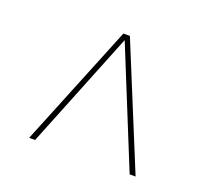

<svg xmlns="http://www.w3.org/2000/svg" viewBox="-86 -822 731 668"><g transform="rotate(20 279.5 -487.5)"><path d="M81 -261H103L277 -694L453 -261H475L289 -714H265Z"/></g></svg>

Font: Noto Serif Display
Style: Bold Italic
Weight: 700
Italic angle: -12°
Designer: Monotype Design Team
Foundry: Monotype Imaging Inc.
Version: Version 2.009